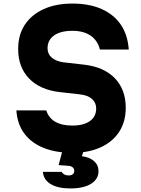

<svg xmlns="http://www.w3.org/2000/svg" viewBox="-20 -839 790 1078"><path d="M240 -219Q253 -177 290 -155.5Q327 -134 386 -134Q450 -134 485 -159.5Q520 -185 520 -230Q520 -262 497 -283Q474 -304 430 -309L315 -322Q204 -335 143 -398.5Q82 -462 82 -564Q82 -643 119 -699.5Q156 -756 224.5 -787.5Q293 -819 387 -819Q481 -819 550 -788.5Q619 -758 658 -701Q697 -644 703 -561H541Q528 -612 488.5 -639Q449 -666 387 -666Q320 -666 283.5 -640Q247 -614 247 -568Q247 -536 270.5 -515.5Q294 -495 337 -489L452 -476Q564 -463 625 -399.5Q686 -336 686 -234Q686 -156 649.5 -99.5Q613 -43 545.5 -12Q478 19 386 19Q293 19 224 -9Q155 -37 116 -90Q77 -143 72 -219ZM338 -20H458L440 38Q484 44 508.5 66Q533 88 533 122Q533 167 491 193Q449 219 375 219Q305 219 264.5 194.5Q224 170 221 126H327Q331 135 341 140.5Q351 146 365 146Q381 146 389 139Q397 132 397 120Q397 108 388 100.5Q379 93 364 92L309 88Z"/></svg>

Font: Martian Mono SemiExpanded
Style: Bold
Weight: 700
Width: 6
Designer: Roman Shamin
Foundry: Evil Martians
Version: Version 1.000